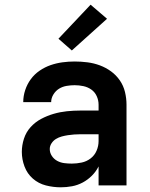

<svg xmlns="http://www.w3.org/2000/svg" viewBox="-20 -790 640 818"><path d="M239 8Q207 8 175.5 0Q144 -8 120 -29Q96 -50 84.5 -80.5Q73 -111 73 -143Q73 -171 82 -199Q91 -227 110.5 -248.5Q130 -270 155.5 -283.5Q181 -297 208.5 -305Q236 -313 264.5 -316Q293 -319 322 -319H400V-344Q400 -363 392 -380.5Q384 -398 369 -408.5Q354 -419 335.5 -423Q317 -427 298 -427Q281 -427 263.5 -424Q246 -421 231.5 -412Q217 -403 207.5 -387.5Q198 -372 198 -355H79Q79 -381 87.5 -406.5Q96 -432 111.5 -453Q127 -474 149 -489Q171 -504 195.5 -512.5Q220 -521 246 -524.5Q272 -528 298 -528Q325 -528 352.5 -524.5Q380 -521 405.5 -511.5Q431 -502 453 -486Q475 -470 490.5 -447.5Q506 -425 512.5 -398Q519 -371 519 -344V0H400V-81Q389 -59 371.5 -41.5Q354 -24 332.5 -12.5Q311 -1 287 3.5Q263 8 239 8ZM286 -93Q307 -93 328 -97.5Q349 -102 366 -115Q383 -128 391.5 -148Q400 -168 400 -189V-218H322Q309 -218 295.5 -217Q282 -216 269 -214Q256 -212 243 -208.5Q230 -205 218.5 -198Q207 -191 199.5 -179.5Q192 -168 192 -155Q192 -139 201 -125.5Q210 -112 224 -104.5Q238 -97 254 -95Q270 -93 286 -93ZM286 -575 229 -625 366 -770 436 -710Z"/></svg>

Font: Iosevka Aile
Style: Bold
Weight: 700
Designer: Belleve Invis
Foundry: Belleve Invis
Version: Version 28.0.1; ttfautohint (v1.8.4)